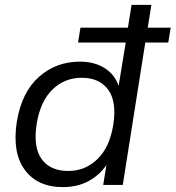

<svg xmlns="http://www.w3.org/2000/svg" viewBox="-20 -756 718 785"><path d="M237 9Q133 9 81 -62Q29 -133 49 -260Q69 -379 139 -441.5Q209 -504 307 -504Q365 -504 407 -478Q449 -452 465 -405L494 -582H299L309 -643H503L518 -736H599L584 -643H678L668 -582H574L482 0H402L415 -81Q386 -39 341 -15Q296 9 237 9ZM259 -57Q328 -57 378 -105Q428 -153 443 -245Q458 -340 422.5 -389Q387 -438 314 -438Q244 -438 194.5 -390Q145 -342 130 -250Q115 -155 150 -106Q185 -57 259 -57Z"/></svg>

Font: Mulish
Style: Italic
Weight: 400
Italic angle: -9°
Designer: Vernon Adams
Foundry: Vernon Adams
Version: Version 3.603; ttfautohint (v1.8.3)